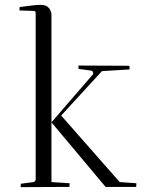

<svg xmlns="http://www.w3.org/2000/svg" viewBox="-20 -770 622 791"><path d="M65 1 66 -13 118 -20Q125 -21 127 -30V-714Q127 -725 121 -725L60 -727L61 -741Q124 -750 147.5 -750Q171 -750 181.5 -737Q192 -724 192 -709V-20L267 -15Q267 -14 266 0ZM542 -15Q542 -14 541 0H415L192 -266L364 -465Q364 -478 356 -479L304 -486Q303 -491 303 -500L513 -499Q513 -498 514 -484L400 -477L232 -294L473 -20Z"/></svg>

Font: Antic Didone
Style: Regular
Weight: 400
Designer: Santiago Orozco
Foundry: Santiago Orozco
Version: Version 2.000